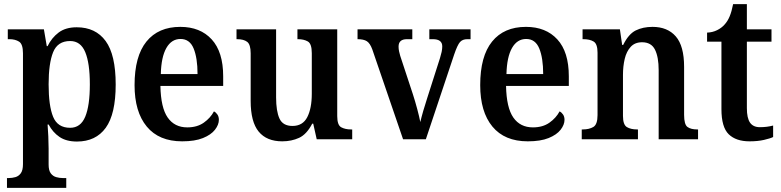

<svg xmlns="http://www.w3.org/2000/svg" viewBox="-20 -679 3809 936"><path d="M14 237V189H23Q39 189 55 184.5Q71 180 81.5 165.5Q92 151 92 121V-419Q92 -464 73 -476Q54 -488 26 -488H18V-536H194L208 -454H212Q232 -495 266 -520.5Q300 -546 354 -546Q446 -546 495 -479Q544 -412 544 -267Q544 -123 495.5 -56Q447 11 355 11Q303 11 270 -11.5Q237 -34 217 -72H212Q214 -48 215.5 -14.5Q217 19 217 45V123Q217 152 227.5 166Q238 180 254 184.5Q270 189 286 189H303V237ZM322 -56Q373 -56 395.5 -110Q418 -164 418 -268Q418 -371 395.5 -425Q373 -479 322 -479Q261 -479 239 -424.5Q217 -370 217 -268Q217 -163 239 -109.5Q261 -56 322 -56Z M868 10Q755 10 695.5 -62Q636 -134 636 -264Q636 -405 694 -476.5Q752 -548 859 -548Q956 -548 1012 -487Q1068 -426 1068 -307V-260H762Q764 -154 797.5 -106Q831 -58 893 -58Q941 -58 973.5 -81Q1006 -104 1023 -136Q1033 -131 1040 -120.5Q1047 -110 1047 -95Q1047 -71 1028 -46.5Q1009 -22 969.5 -6Q930 10 868 10ZM943 -318Q943 -396 924 -442.5Q905 -489 860 -489Q816 -489 791 -445Q766 -401 764 -318Z M1356 10Q1280 10 1241 -37.5Q1202 -85 1202 -187V-419Q1202 -462 1185 -475Q1168 -488 1136 -488H1133V-536H1326V-204Q1326 -137 1342.5 -101Q1359 -65 1406 -65Q1456 -65 1478 -108Q1500 -151 1500 -222V-420Q1500 -466 1480.5 -477Q1461 -488 1433 -488H1430V-536H1624V-113Q1624 -69 1643.5 -58.5Q1663 -48 1691 -48H1697V0H1524L1507 -76H1502Q1475 -24 1438 -7Q1401 10 1356 10Z M1795 -438Q1784 -468 1768.5 -478Q1753 -488 1723 -488V-536H1990V-488H1964Q1923 -488 1923 -452Q1923 -440 1925.5 -428.5Q1928 -417 1931 -407L1993 -219Q2004 -185 2014 -147.5Q2024 -110 2029 -84Q2034 -106 2043.5 -139Q2053 -172 2063 -202L2125 -396Q2130 -412 2133 -426Q2136 -440 2136 -453Q2136 -488 2090 -488H2073V-536H2274V-488H2258Q2235 -488 2222.5 -474Q2210 -460 2194 -413L2056 0H1945Z M2553 10Q2440 10 2380.5 -62Q2321 -134 2321 -264Q2321 -405 2379 -476.5Q2437 -548 2544 -548Q2641 -548 2697 -487Q2753 -426 2753 -307V-260H2447Q2449 -154 2482.5 -106Q2516 -58 2578 -58Q2626 -58 2658.5 -81Q2691 -104 2708 -136Q2718 -131 2725 -120.5Q2732 -110 2732 -95Q2732 -71 2713 -46.5Q2694 -22 2654.5 -6Q2615 10 2553 10ZM2628 -318Q2628 -396 2609 -442.5Q2590 -489 2545 -489Q2501 -489 2476 -445Q2451 -401 2449 -318Z M2816 0V-48H2821Q2852 -48 2872.5 -60Q2893 -72 2893 -118V-422Q2893 -465 2874 -476.5Q2855 -488 2824 -488H2820V-536H3002L3013 -460H3018Q3044 -513 3079 -530.5Q3114 -548 3161 -548Q3234 -548 3274.5 -501.5Q3315 -455 3315 -353V-119Q3315 -72 3331.5 -60Q3348 -48 3379 -48H3383V0H3191V-337Q3191 -401 3173 -437Q3155 -473 3110 -473Q3075 -473 3054.5 -450.5Q3034 -428 3025.5 -392Q3017 -356 3017 -314V-114Q3017 -71 3036 -59.5Q3055 -48 3086 -48H3090V0Z M3634 10Q3568 10 3532.5 -24.5Q3497 -59 3497 -147V-476H3427V-520Q3454 -521 3476 -532Q3498 -543 3512 -559Q3527 -575 3537 -599Q3547 -623 3554 -659H3621V-536H3741V-476H3621V-152Q3621 -103 3636.5 -81Q3652 -59 3684 -59Q3702 -59 3718 -61Q3734 -63 3749 -67V-11Q3735 -4 3704.5 3Q3674 10 3634 10Z"/></svg>

Font: Noto Serif Thai SemiCondensed SemiBold
Style: Regular
Weight: 600
Width: 4
Designer: Monotype Design Team
Foundry: Monotype Imaging Inc.
Version: Version 2.002; ttfautohint (v1.8.4.7-5d5b)